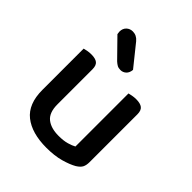

<svg xmlns="http://www.w3.org/2000/svg" viewBox="-199 -822 957 957"><g transform="rotate(45 279.5 -343.5)"><path d="M69 -467Q76 -469 89 -471.5Q102 -474 117 -474Q146 -474 159.5 -463Q173 -452 173 -425V-178Q173 -120 203.5 -95.5Q234 -71 288 -71Q323 -71 347 -78Q371 -85 385 -93V-467Q393 -469 405.5 -471.5Q418 -474 433 -474Q462 -474 476 -463Q490 -452 490 -425V-88Q490 -66 483 -52Q476 -38 455 -25Q429 -10 386.5 2Q344 14 287 14Q184 14 126.5 -31.5Q69 -77 69 -176ZM137 -637Q135 -647 135 -653Q135 -675 148.5 -688Q162 -701 182 -701Q209 -701 228 -678L318 -566Q316 -544 303.5 -532.5Q291 -521 274 -521Q260 -521 251 -526Q242 -531 232 -540Z"/></g></svg>

Font: Baloo Bhaina 2 Medium
Style: Regular
Weight: 500
Designer: Yesha Goshar, Manish Minz, Shuchita Grover and Ek Type
Foundry: Ek Type
Version: Version 1.640;hotconv 1.0.111;makeotfexe 2.5.65597; ttfautoh